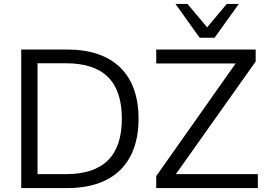

<svg xmlns="http://www.w3.org/2000/svg" viewBox="-20 -957 1367 977"><path d="M88 0H322C556 0 685 -126 685 -353C685 -580 556 -705 322 -705H88ZM316 -71H171V-635H316C507 -635 600 -542 600 -353C600 -165 507 -71 316 -71ZM775 0H1292V-71H875L1281 -644V-705H775V-634H1179L775 -61ZM996 -765H1072L1195 -937H1134L1034 -818L934 -937H873Z"/></svg>

Font: Poppy and Pepper
Style: Regular
Weight: 400
Designer: Thy Ha
Foundry: Thy Ha
Version: Version 0.001;Glyphs 3.2 (3227)